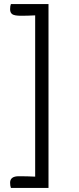

<svg xmlns="http://www.w3.org/2000/svg" viewBox="-20 -740 390 950"><path d="M154 134V-664Q117 -662 84.5 -662Q52 -662 41 -669.5Q30 -677 30 -694Q30 -711 34 -720H220V190H34Q30 179 30 164Q30 132 73 132Q116 132 154 134Z"/></svg>

Font: Overlock
Style: Regular
Weight: 400
Designer: Dario Muhafara
Foundry: Dario Manuel Muhafara
Version: Version 1.001